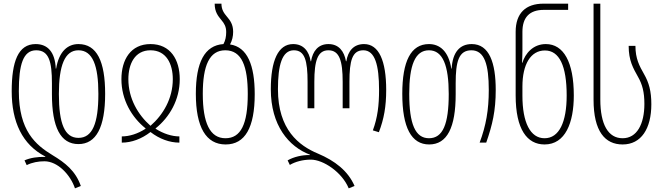

<svg xmlns="http://www.w3.org/2000/svg" viewBox="-20 -780 3627 1050"><path d="M390 250 422 237C393 154 336 110 268 69C174 12 83 -65 83 -281C83 -426 106 -505 178 -505C248 -505 264 -442 264 -325V-265C264 -84 311 8 409 8C506 8 555 -84 555 -267C555 -444 510 -539 409 -539C352 -539 303 -501 287 -405H285C281 -495 241 -539 175 -539C79 -539 44 -443 44 -281C44 -113 102 11 228 76V78C185 77 146 83 114 97L126 123C156 108 190 102 223 102C296 102 365 176 390 250ZM409 -26C334 -26 302 -103 302 -266C302 -421 334 -505 409 -505C487 -505 518 -421 518 -267C518 -104 485 -26 409 -26Z M646 0C699 0 754 -20 803 -58C852 -20 908 0 961 0V-34C920 -34 873 -49 831 -76V-78C907 -139 963 -234 963 -347C963 -454 912 -539 803 -539C695 -539 644 -454 644 -347C644 -234 700 -139 776 -78V-76C733 -48 687 -34 646 -34ZM803 -92C735 -152 682 -241 682 -347C682 -430 717 -505 803 -505C890 -505 925 -430 925 -347C925 -241 872 -152 803 -92Z M1238 -537C1250 -559 1255 -582 1255 -606C1255 -646 1239 -668 1221 -689C1205 -708 1191 -727 1191 -760H1154C1154 -714 1173 -692 1191 -670C1206 -652 1217 -635 1217 -605C1217 -581 1213 -559 1202 -539C1099 -532 1051 -439 1051 -267C1051 -84 1107 10 1214 10C1320 10 1373 -82 1373 -265C1373 -423 1333 -523 1238 -537ZM1213 -24C1128 -24 1089 -108 1089 -267C1089 -421 1125 -505 1212 -505C1303 -505 1335 -416 1335 -266C1335 -101 1297 -24 1213 -24Z M1887 250 1919 237C1883 154 1811 99 1719 60C1615 17 1500 -71 1500 -292C1500 -423 1522 -505 1587 -505C1647 -505 1662 -448 1662 -332V-188H1699V-332C1699 -448 1717 -505 1776 -505C1836 -505 1854 -448 1854 -332V-188H1891V-332C1891 -448 1906 -505 1967 -505C2031 -505 2053 -423 2053 -288C2053 -205 2045 -137 2019 -67L2052 -57C2080 -130 2092 -198 2092 -288C2092 -448 2052 -539 1971 -539C1913 -539 1883 -500 1874 -445H1872C1862 -500 1833 -539 1776 -539C1720 -539 1690 -500 1681 -445H1679C1670 -500 1640 -539 1583 -539C1501 -539 1461 -448 1461 -292C1461 -94 1559 22 1675 66V68C1632 67 1586 78 1553 97L1565 122C1595 104 1637 93 1680 93C1748 93 1851 162 1887 250Z M2327 10C2425 10 2472 -82 2472 -265V-325C2472 -442 2488 -505 2558 -505C2630 -505 2653 -426 2653 -288C2653 -179 2638 -93 2603 0H2639C2673 -97 2691 -174 2691 -288C2691 -436 2656 -539 2560 -539C2495 -539 2455 -495 2450 -405H2448C2433 -501 2384 -539 2326 -539C2226 -539 2180 -444 2180 -267C2180 -82 2230 10 2327 10ZM2326 -24C2251 -24 2218 -102 2218 -267C2218 -421 2249 -505 2326 -505C2402 -505 2434 -421 2434 -266C2434 -101 2402 -24 2326 -24Z M2958 10C3072 10 3118 -109 3118 -258C3118 -441 3062 -539 2965 -539C2895 -539 2852 -487 2837 -437H2835C2836 -463 2837 -484 2837 -506V-606C2837 -684 2875 -726 2954 -726H3087V-760H2952C2855 -760 2800 -708 2800 -606V-258C2800 -72 2863 10 2958 10ZM2958 -24C2880 -24 2837 -110 2837 -257V-307C2837 -428 2882 -504 2960 -504C3039 -504 3079 -420 3079 -258C3079 -112 3038 -24 2958 -24Z M3385 10C3487 10 3542 -77 3542 -210C3542 -281 3529 -328 3502 -375C3477 -419 3455 -459 3455 -529H3418C3418 -448 3443 -407 3469 -360C3493 -318 3504 -276 3504 -212C3504 -101 3463 -24 3385 -24C3306 -24 3263 -99 3263 -236V-760H3226V-235C3226 -61 3289 10 3385 10Z"/></svg>

Font: Noto Sans Georgian ExtraCondensed ExtraLight
Style: Regular
Weight: 200
Width: 2
Designer: Monotype Design Team, Akaki Razmadze
Foundry: Google LLC
Version: Version 2.005